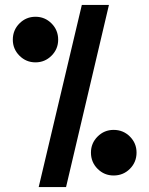

<svg xmlns="http://www.w3.org/2000/svg" viewBox="-20 -738 606 779"><path d="M137 21 312 -718H422L248 21ZM441 -26Q403 -26 376 -53Q349 -80 349 -119Q349 -157 376 -184Q403 -211 441 -211Q480 -211 507 -184Q534 -157 534 -119Q534 -80 507 -53Q480 -26 441 -26ZM124 -485Q86 -485 59 -512Q32 -539 32 -577Q32 -616 59 -643Q86 -670 124 -670Q162 -670 189 -643Q216 -616 216 -577Q216 -539 189 -512Q162 -485 124 -485Z"/></svg>

Font: Stick No Bills
Style: Bold
Weight: 700
Version: Version 2.000